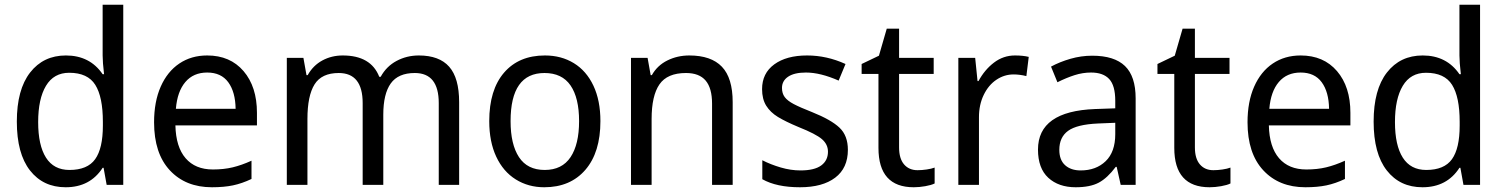

<svg xmlns="http://www.w3.org/2000/svg" viewBox="-20 -780 6343 810"><path d="M51 -267Q51 -402 107 -474Q163 -546 258 -546Q359 -546 413 -467H419Q413 -518 413 -546V-760H500V0H430L417 -72H413Q360 10 257 10Q162 10 106.5 -61Q51 -132 51 -267ZM414 -250V-266Q414 -371 382 -422Q350 -473 272 -473Q207 -473 174 -418Q141 -363 141 -265Q141 -167 174 -115Q207 -63 273 -63Q349 -63 381.5 -108.5Q414 -154 414 -250Z M1064 -304V-251H720Q722 -160 763 -112.5Q804 -65 878 -65Q924 -65 961.5 -74Q999 -83 1041 -102V-25Q1001 -6 963 2Q925 10 874 10Q763 10 696.5 -61.5Q630 -133 630 -264Q630 -351 658 -414.5Q686 -478 736.5 -512Q787 -546 854 -546Q951 -546 1007.5 -480Q1064 -414 1064 -304ZM722 -321H974Q973 -392 943 -433Q913 -474 854 -474Q796 -474 762 -434Q728 -394 722 -321Z M1917 -349V0H1831V-345Q1831 -472 1730 -472Q1660 -472 1628.5 -428Q1597 -384 1597 -296V0H1510V-345Q1510 -472 1409 -472Q1337 -472 1307 -424Q1277 -376 1277 -278V0H1190V-536H1260L1273 -463H1278Q1301 -504 1340 -525Q1379 -546 1426 -546Q1545 -546 1580 -456H1586Q1610 -500 1653 -523Q1696 -546 1747 -546Q1833 -546 1875 -498.5Q1917 -451 1917 -349Z M2276 10Q2209 10 2156 -23Q2103 -56 2073.5 -119Q2044 -182 2044 -269Q2044 -401 2106.5 -473.5Q2169 -546 2279 -546Q2348 -546 2401 -513.5Q2454 -481 2483.5 -418.5Q2513 -356 2513 -269Q2513 -137 2449.5 -63.5Q2386 10 2276 10ZM2278 -63Q2351 -63 2387 -117Q2423 -171 2423 -269Q2423 -367 2387 -419.5Q2351 -472 2277 -472Q2134 -472 2134 -269Q2134 -171 2169.5 -117Q2205 -63 2278 -63Z M3071 -349V0H2984V-343Q2984 -408 2957 -440Q2930 -472 2874 -472Q2795 -472 2762 -424Q2729 -376 2729 -278V0H2642V-536H2712L2725 -463H2730Q2753 -504 2795.5 -525Q2838 -546 2888 -546Q2980 -546 3025.5 -498.5Q3071 -451 3071 -349Z M3355 10Q3256 10 3196 -24V-104Q3231 -86 3273.5 -73.5Q3316 -61 3357 -61Q3416 -61 3444.5 -82Q3473 -103 3473 -140Q3473 -171 3447.5 -193Q3422 -215 3349 -244Q3294 -267 3262 -286.5Q3230 -306 3212.5 -334Q3195 -362 3195 -404Q3195 -471 3246.5 -508.5Q3298 -546 3385 -546Q3468 -546 3547 -510L3518 -440Q3441 -474 3380 -474Q3331 -474 3305 -456.5Q3279 -439 3279 -409Q3279 -386 3290.5 -370.5Q3302 -355 3328.5 -341Q3355 -327 3406 -307Q3486 -275 3521.5 -241.5Q3557 -208 3557 -148Q3557 -71 3503.5 -30.5Q3450 10 3355 10Z M3923 -73V-6Q3909 1 3883.5 5.5Q3858 10 3835 10Q3686 10 3686 -156V-468H3615V-510L3688 -545L3721 -659H3773V-536H3919V-468H3773V-158Q3773 -111 3794 -86.5Q3815 -62 3851 -62Q3869 -62 3889.5 -65Q3910 -68 3923 -73Z M4320 -540 4310 -459Q4282 -466 4256 -466Q4217 -466 4183.5 -443.5Q4150 -421 4130 -379.5Q4110 -338 4110 -286V0H4023V-536H4094L4104 -438H4108Q4134 -486 4173.5 -516Q4213 -546 4262 -546Q4296 -546 4320 -540Z M4771 -365V0H4708L4691 -76H4687Q4652 -29 4615.5 -9.5Q4579 10 4518 10Q4446 10 4402.5 -30Q4359 -70 4359 -149Q4359 -311 4600 -320L4685 -323V-355Q4685 -419 4659.5 -446.5Q4634 -474 4583 -474Q4548 -474 4513.5 -463Q4479 -452 4441 -433L4414 -499Q4451 -519 4496 -532Q4541 -545 4588 -545Q4681 -545 4726 -501.5Q4771 -458 4771 -365ZM4612 -259Q4523 -255 4486 -228Q4449 -201 4449 -148Q4449 -105 4473.5 -83Q4498 -61 4539 -61Q4604 -61 4644.5 -100Q4685 -139 4685 -214V-262Z M5171 -73V-6Q5157 1 5131.5 5.5Q5106 10 5083 10Q4934 10 4934 -156V-468H4863V-510L4936 -545L4969 -659H5021V-536H5167V-468H5021V-158Q5021 -111 5042 -86.5Q5063 -62 5099 -62Q5117 -62 5137.5 -65Q5158 -68 5171 -73Z M5677 -304V-251H5333Q5335 -160 5376 -112.5Q5417 -65 5491 -65Q5537 -65 5574.5 -74Q5612 -83 5654 -102V-25Q5614 -6 5576 2Q5538 10 5487 10Q5376 10 5309.5 -61.5Q5243 -133 5243 -264Q5243 -351 5271 -414.5Q5299 -478 5349.5 -512Q5400 -546 5467 -546Q5564 -546 5620.5 -480Q5677 -414 5677 -304ZM5335 -321H5587Q5586 -392 5556 -433Q5526 -474 5467 -474Q5409 -474 5375 -434Q5341 -394 5335 -321Z M5775 -267Q5775 -402 5831 -474Q5887 -546 5982 -546Q6083 -546 6137 -467H6143Q6137 -518 6137 -546V-760H6224V0H6154L6141 -72H6137Q6084 10 5981 10Q5886 10 5830.5 -61Q5775 -132 5775 -267ZM6138 -250V-266Q6138 -371 6106 -422Q6074 -473 5996 -473Q5931 -473 5898 -418Q5865 -363 5865 -265Q5865 -167 5898 -115Q5931 -63 5997 -63Q6073 -63 6105.5 -108.5Q6138 -154 6138 -250Z"/></svg>

Font: Noto Sans Display
Style: Regular
Weight: 400
Designer: Monotype Design team
Foundry: Monotype Imaging Inc.
Version: Version 1.000